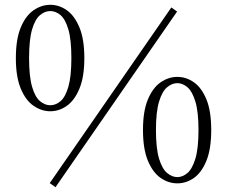

<svg xmlns="http://www.w3.org/2000/svg" viewBox="-20 -753 946 799"><path d="M189 -290Q153 -290 120 -312.5Q87 -335 66.5 -384Q46 -433 46 -511Q46 -590 66.5 -639Q87 -688 120 -710.5Q153 -733 189 -733Q226 -733 258 -710.5Q290 -688 310.5 -639Q331 -590 331 -511Q331 -433 310.5 -384Q290 -335 258 -312.5Q226 -290 189 -290ZM189 -315Q212 -315 232 -332Q252 -349 264.5 -392Q277 -435 277 -511Q277 -588 264.5 -630.5Q252 -673 232 -690Q212 -707 189 -707Q167 -707 146.5 -690Q126 -673 113.5 -630.5Q101 -588 101 -511Q101 -435 113.5 -392Q126 -349 146.5 -332Q167 -315 189 -315ZM718 10Q681 10 648.5 -12.5Q616 -35 595.5 -84Q575 -133 575 -212Q575 -291 595.5 -339.5Q616 -388 648.5 -410.5Q681 -433 718 -433Q755 -433 787 -410.5Q819 -388 839 -339.5Q859 -291 859 -212Q859 -133 839 -84Q819 -35 787 -12.5Q755 10 718 10ZM718 -16Q740 -16 760 -33Q780 -50 793 -92.5Q806 -135 806 -212Q806 -288 793 -330.5Q780 -373 760 -390Q740 -407 718 -407Q696 -407 675.5 -390Q655 -373 642 -330.5Q629 -288 629 -212Q629 -135 642 -92.5Q655 -50 675.5 -33Q696 -16 718 -16ZM211 26 187 9 693 -722 717 -705Z"/></svg>

Font: Noto Serif SC ExtraLight
Style: Regular
Weight: 200
Designer: Ryoko NISHIZUKA 西塚涼子 (kana & ideographs); Frank Grießhammer (Latin, Greek & Cyrillic); Wenlong ZHANG 张文龙 (bopomofo); San
Foundry: Adobe
Version: Version 2.002-H1;hotconv 1.1.0;makeotfexe 2.6.0